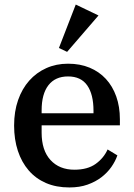

<svg xmlns="http://www.w3.org/2000/svg" viewBox="-20 -812 587 844"><path d="M285 12Q227 12 182 -7.5Q137 -27 106 -63Q75 -99 58.5 -149Q42 -199 42 -260Q42 -322 59.5 -372Q77 -422 108.5 -457.5Q140 -493 183.5 -512.5Q227 -532 279 -532Q332 -532 374 -514.5Q416 -497 445.5 -465Q475 -433 491 -388Q507 -343 507 -288V-261H163V-229Q163 -151 202 -108.5Q241 -66 307 -66Q365 -66 400.5 -91.5Q436 -117 453 -155L496 -129Q487 -103 469.5 -78Q452 -53 426 -33Q400 -13 365 -0.5Q330 12 285 12ZM163 -314H391V-325Q391 -397 363.5 -436.5Q336 -476 279 -476Q223 -476 193 -437.5Q163 -399 163 -327ZM239 -601 313 -792 413 -744 275 -584Z"/></svg>

Font: IBM Plex Serif Medium
Style: Regular
Weight: 500
Designer: Mike Abbink, Paul van der Laan, Pieter van Rosmalen
Foundry: Bold Monday
Version: Version 2.5